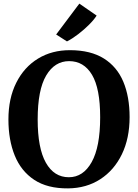

<svg xmlns="http://www.w3.org/2000/svg" viewBox="-20 -1029 762 1060"><path d="M356 11Q242 12 169.2 -36Q96.5 -84 61.5 -170Q26.5 -256 26.5 -369.5Q26.5 -486 69.8 -572.2Q113 -658.5 190 -705.5Q267 -752.5 368 -752Q481 -751.5 553.5 -706Q626 -660.5 660.8 -577.8Q695.5 -495 695.5 -382.5Q695.5 -265.5 652.8 -177.2Q610 -89 533.5 -39.5Q457 10 356 11ZM361.5 -691.5Q282 -691.5 235 -612.2Q188 -533 188 -369.5Q188 -211 233.2 -130.8Q278.5 -50.5 360 -50.5Q439.5 -50.5 486.2 -134.2Q533 -218 533 -381.5Q533 -540.5 488 -616Q443 -691.5 361.5 -691.5ZM350 -800.5H349.5L290 -838.5L418 -1009L513.5 -943Q499.5 -920.5 472 -893Q444.5 -865.5 412 -840.5Q379.5 -815.5 350 -800.5Z"/></svg>

Font: Merriweather
Style: Bold
Weight: 700
Designer: Eben Sorkin
Foundry: Eben Sorkin
Version: Version 2.100; ttfautohint (v1.7.19-72a1) -l 8 -r 50 -G 200 